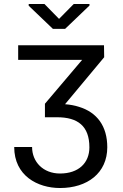

<svg xmlns="http://www.w3.org/2000/svg" viewBox="-20 -757 621 970"><path d="M71.8 -528.3V-454.6H395L207 -232.9V-164.6H268.6C372.6 -164.6 431.6 -120.6 431.6 -12.7C431.6 65.9 377.4 119.6 283.2 119.6C197.8 119.6 142.1 60.5 142.1 -14.2H51.8C51.8 130.4 169.4 192.9 283.2 192.9C421.4 192.9 522 117.2 522 -13.2C522 -119.1 470.7 -189.5 378.9 -217.3C357.9 -224.1 334.5 -228.5 308.6 -230.5L506.3 -467.8L505.4 -528.3ZM204.6 -736.8H125V-728L247.1 -611.3H309.1L432.1 -729V-736.8H352.5L278.3 -661.6Z"/></svg>

Font: Bert Sans
Style: Regular
Weight: 400
Designer: Christian Robertson (Google), Cristiano Sobral
Foundry: Google, Cristiano Sobral
Version: Version 3.101